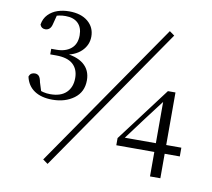

<svg xmlns="http://www.w3.org/2000/svg" viewBox="-83 -829 1047 950"><g transform="rotate(10 441.0 -354.0)"><path d="M183 -290Q127 -290 92 -313.5Q57 -337 47 -382Q51 -394 58.5 -398.5Q66 -403 76 -403Q88 -403 96 -395Q104 -387 108 -364L126 -307L100 -330Q117 -323 133 -319Q149 -315 168 -315Q221 -315 248.5 -342Q276 -369 276 -415Q276 -459 248.5 -484Q221 -509 163 -509H134V-537H160Q206 -537 233.5 -560Q261 -583 261 -627Q261 -666 239 -687.5Q217 -709 176 -709Q160 -709 144.5 -706Q129 -703 110 -696L136 -716L122 -662Q118 -643 109 -635Q100 -627 88 -627Q68 -627 61 -646Q66 -677 85.5 -697Q105 -717 132 -726Q159 -735 190 -735Q250 -735 284.5 -706Q319 -677 319 -631Q319 -588 287 -557Q255 -526 196 -519L193 -528Q263 -524 299 -494.5Q335 -465 335 -414Q335 -355 291 -322.5Q247 -290 183 -290ZM725 0V-140V-154V-384H718L749 -406L654 -281L560 -155L564 -179V-167H853V-123H534V-159L739 -431H777V0ZM215 27 190 9 697 -725 722 -707Z"/></g></svg>

Font: Noto Serif KR ExtraLight Light
Style: Regular
Weight: 300
Version: Version 2.003-H1;hotconv 1.1.1;makeotfexe 2.6.0